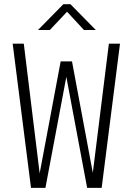

<svg xmlns="http://www.w3.org/2000/svg" viewBox="-20 -912 640 932"><path d="M130.5 0 41.5 -700H95.5L172.5 -70.5L274.5 -614H329.5L430.5 -73L508.5 -700H562.5L473.5 0H403L302 -539L200.5 0ZM164.5 -766.5 287.5 -891.5H322L445 -766.5H387.5L305.5 -855L222 -766.5Z"/></svg>

Font: Trispace Condensed ExtraLight
Style: Regular
Weight: 200
Width: 3
Designer: Tyler Finck
Foundry: Etcetera Type Company
Version: Version 1.210; ttfautohint (v1.8.3)